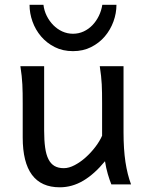

<svg xmlns="http://www.w3.org/2000/svg" viewBox="-20 -777 619 809"><path d="M449.2 0Q445.8 -8.3 441.9 -19.5Q438 -30.8 434.3 -43.5Q430.7 -56.2 427.5 -70.1Q424.3 -84 422.4 -97.7Q377.9 -43.5 330.8 -15.6Q283.7 12.2 231.9 12.2Q75.7 12.2 75.7 -197.8V-341.8Q75.7 -365.2 75.4 -384.3Q75.2 -403.3 74.2 -421.1Q73.2 -439 71.3 -457.5Q69.3 -476.1 65.9 -498H166V-227.1Q166 -185.5 170.2 -155.5Q174.3 -125.5 184.1 -106.2Q193.8 -86.9 209.7 -77.6Q225.6 -68.4 249 -68.4Q270.5 -68.4 294.9 -81.3Q319.3 -94.2 341.6 -114.3Q363.8 -134.3 382.1 -158.4Q400.4 -182.6 410.2 -205.1V-341.8Q410.2 -365.7 409.9 -385Q409.7 -404.3 408.7 -421.9Q407.7 -439.5 405.8 -457.5Q403.8 -475.6 400.4 -498H500.5V-219.7Q500.5 -148.4 508.5 -95Q516.6 -41.5 532.2 0ZM470.7 -756.8Q470.7 -721.2 458 -686.3Q445.3 -651.4 421.6 -623.5Q397.9 -595.7 364 -578.6Q330.1 -561.5 287.6 -561.5Q244.6 -561.5 210.7 -578.6Q176.8 -595.7 153.1 -623.5Q129.4 -651.4 116.9 -686.3Q104.5 -721.2 104.5 -756.8H163.1Q166 -731.9 177 -710Q188 -688 204.6 -671.1Q221.2 -654.3 242.4 -644.5Q263.7 -634.8 287.6 -634.8Q311.5 -634.8 332.5 -644.5Q353.5 -654.3 369.6 -671.1Q385.7 -688 396.5 -710Q407.2 -731.9 411.1 -756.8Z"/></svg>

Font: Andika Viet
Style: Regular
Weight: 400
Designer: Victor Gaultney, Annie Olsen, Julie Remington, Don Collingsworth, Eric Hays, Becca Hirsbrunner
Foundry: SIL International
Version: Version 5.000